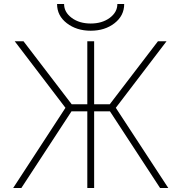

<svg xmlns="http://www.w3.org/2000/svg" viewBox="-20 -939 902 961"><path d="M417 2V-381.8H337.9L86.9 2H45.9L307.6 -399.4L53.7 -732.4H97.7L338.9 -417H417V-732.4H451.2V-417H529.3L770.5 -732.4H813.5L559.6 -399.4L822.3 2H781.2L530.3 -381.8H451.2V2ZM265.6 -918.9H300.8Q300.8 -877.9 338.9 -849.6Q377 -821.3 434.1 -821.3Q491.2 -821.3 529.3 -849.6Q567.4 -877.9 567.4 -918.9H601.6Q601.6 -860.4 553.2 -822.8Q504.9 -785.2 434.1 -785.2Q363.3 -785.2 314.5 -822.8Q265.6 -860.4 265.6 -918.9Z"/></svg>

Font: Gen Shin Gothic ExtraLight
Style: Regular
Weight: 100
Designer: [Source Han Sans]
Ryoko NISHIZUKA  (kana & ideographs); Paul D. Hunt (Latin, Greek & Cyrillic); Wenlong ZHANG  (bopomofo
Version: Version 1.002.20150607